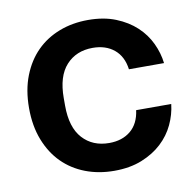

<svg xmlns="http://www.w3.org/2000/svg" viewBox="-64 -576 664 652"><g transform="rotate(-10 268.0 -250.0)"><path d="M280 10Q226 10 180.5 -7.5Q135 -25 102 -58Q69 -91 50 -139.5Q31 -188 31 -250Q31 -312 50 -360.5Q69 -409 102 -442Q135 -475 180.5 -492.5Q226 -510 280 -510Q334 -510 375 -493.5Q416 -477 444.5 -450.5Q473 -424 489 -390Q505 -356 509 -321H388Q382 -366 353 -390Q324 -414 279 -414Q222 -414 187.5 -376Q153 -338 153 -263V-237Q153 -162 187.5 -124Q222 -86 279 -86Q324 -86 353 -110Q382 -134 388 -180H509Q505 -144 489 -110Q473 -76 444.5 -49.5Q416 -23 375 -6.5Q334 10 280 10Z"/></g></svg>

Font: CyStack Display SemiBold
Style: Regular
Weight: 600
Designer: Weizhong Zhang
Foundry: 本地遙控
Version: Version 1.000;Glyphs 3.1.2 (3151)